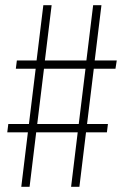

<svg xmlns="http://www.w3.org/2000/svg" viewBox="-20 -720 490 740"><path d="M12 -242H91.5L117.5 -455H41L45 -487H121L147 -700H179L153 -487H313L339 -700H371L345 -487H430L425 -455H341.5L315.5 -242H396L392 -210H311.5L286 0H254L279.5 -210H119.5L94 0H62L87.5 -210H8ZM123.5 -242H283.5L309.5 -455H149.5Z"/></svg>

Font: League Mono Condensed Thin
Style: Regular
Weight: 100
Width: 1
Designer: Tyler Finck
Foundry: The League of Moveable Type / Tyler Finck
Version: Version 2.210